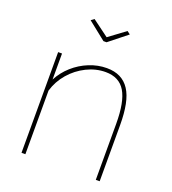

<svg xmlns="http://www.w3.org/2000/svg" viewBox="-133 -830 832 930"><g transform="rotate(20 282.5 -365.0)"><path d="M487 0H467V-289Q467 -402 435.5 -454.5Q404 -507 334 -507Q284 -507 236.5 -483.5Q189 -460 154 -419.5Q119 -379 104 -328V0H84V-519H104V-385Q126 -427 162 -459Q198 -491 242.5 -509Q287 -527 333 -527Q373 -527 402 -512.5Q431 -498 450 -469Q469 -440 478 -395Q487 -350 487 -289ZM195 -730 280 -667 365 -730 381 -718 288 -644H272L179 -718Z"/></g></svg>

Font: Raleway Thin
Style: Regular
Weight: 100
Designer: Matt McInerney, Pablo Impallari, Rodrigo Fuenzalida
Foundry: Matt McInerney, Pablo Impallari, Rodrigo Fuenzalida
Version: Version 4.026